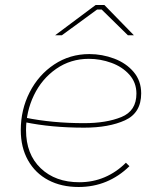

<svg xmlns="http://www.w3.org/2000/svg" viewBox="-20 -740 634 767"><path d="M63 -220Q63 -302 98.5 -371.5Q134 -441 196.5 -482.5Q259 -524 337 -524Q388 -524 436 -506Q484 -488 514 -452.5Q544 -417 544 -367Q544 -289 479.5 -259.5Q415 -230 316 -230Q185 -230 79 -252L81 -270Q189 -248 316 -248Q405 -248 465 -272.5Q525 -297 525 -366Q525 -410 497 -441.5Q469 -473 425 -489Q381 -505 335 -505Q262 -505 204.5 -465Q147 -425 115.5 -359.5Q84 -294 84 -220Q84 -124 142.5 -68Q201 -12 297 -12Q351 -12 398 -32Q445 -52 483 -90L497 -76Q455 -35 404 -14Q353 7 294 7Q225 7 173 -20.5Q121 -48 92 -99.5Q63 -151 63 -220ZM491 -599 386 -702H368L227 -599H200L362 -720H397L515 -599Z"/></svg>

Font: Fixel Italic Variable Display Thin
Style: Italic
Weight: 100
Italic angle: -10°
Designer: AlfaBravo + MacPaw
Foundry: Kyrylo Tkachov, Marchela Mozhyna, Serhii Makarenko, Maria Weinstein, Zakhar Kryvoshyya
Version: Version 1.210;Glyphs 3.2 (3217)